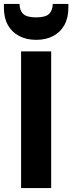

<svg xmlns="http://www.w3.org/2000/svg" viewBox="-46 -963 370 983"><path d="M304 -923Q304 -871 283.5 -834.5Q263 -798 226 -778.5Q189 -759 139 -759Q90 -759 52.5 -778.5Q15 -798 -5.5 -834.5Q-26 -871 -26 -923V-943H54Q54 -911 72 -892.5Q90 -874 139 -874Q188 -874 206 -892.5Q224 -911 224 -943H304ZM62 -700H216V0H62Z"/></svg>

Font: Albert Sans ExtraBold
Style: Regular
Weight: 800
Designer: Andreas Rasmussen
Foundry: a.Foundry
Version: Version 1.025